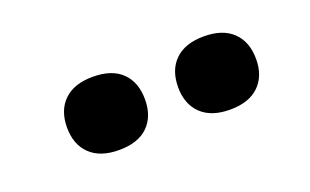

<svg xmlns="http://www.w3.org/2000/svg" viewBox="-36 -908 642 398"><g transform="rotate(-20 285.0 -709.0)"><path d="M422.5 -629Q381 -629 358.8 -650.5Q336.5 -672 336.5 -709.5Q336.5 -747.5 358.8 -769Q381 -790.5 422.5 -790.5Q464 -790.5 486.2 -769Q508.5 -747.5 508.5 -709.5Q508.5 -672 486.2 -650.5Q464 -629 422.5 -629ZM177.5 -629Q136 -629 113.8 -650.5Q91.5 -672 91.5 -709.5Q91.5 -747.5 113.8 -769Q136 -790.5 177.5 -790.5Q219.5 -790.5 241.5 -769Q263.5 -747.5 263.5 -709.5Q263.5 -672 241.5 -650.5Q219.5 -629 177.5 -629Z"/></g></svg>

Font: Encode Sans Condensed Thin
Style: Bold
Weight: 700
Version: Version 3.002